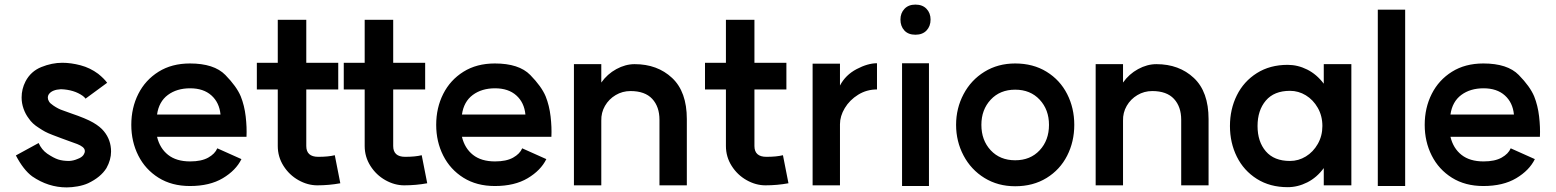

<svg xmlns="http://www.w3.org/2000/svg" viewBox="-20 -796 6769 835"><path d="M120 -29Q82 -57 49 -120L148 -174Q161 -145 185 -128Q213 -109 233 -102.5Q253 -96 281 -96Q300 -97 318 -105Q335 -111 343 -122Q349 -131 349 -139Q349 -149 339 -157Q330 -164 316 -169.5Q302 -175 276 -184L246 -195L209 -209Q188 -217 176 -223.5Q164 -230 149 -240Q120 -258 105 -281Q91 -299 82.5 -323Q74 -347 74 -372Q74 -409 91 -442Q114 -486 160 -504.5Q206 -523 251 -523Q289 -523 330.5 -512Q372 -501 407 -475Q433 -454 446 -436L352 -367Q348 -373 340 -379Q302 -406 245 -408Q207 -406 193 -387Q188 -380 188 -371Q188 -363 193 -355Q197 -347 212 -337Q234 -322 253 -316L289 -303Q354 -281 385 -263Q416 -245 432 -225Q463 -187 463 -137Q463 -101 443 -65Q418 -25 363 1Q343 10 317.5 14.5Q292 19 270 19Q190 19 120 -29Z M807 -412Q749 -412 710 -383Q671 -354 663 -298H939Q934 -350 899.5 -381Q865 -412 807 -412ZM806 -520Q911 -520 960 -470Q1009 -420 1027 -377Q1043 -337 1048.5 -289.5Q1054 -242 1052 -201H663Q675 -151 711 -122.5Q747 -94 807 -94Q856 -94 885.5 -110.5Q915 -127 925 -151L1030 -104Q1006 -55 949 -21Q892 13 806 13Q727 13 669.5 -23Q612 -59 581.5 -119.5Q551 -180 551 -253Q551 -327 581.5 -387.5Q612 -448 669.5 -484Q727 -520 806 -520Z M1360 10Q1318 10 1278 -12.5Q1238 -35 1213 -74.5Q1188 -114 1188 -161V-407H1097V-523H1188V-710H1312V-523H1451V-407H1312V-161Q1312 -114 1364 -114Q1408 -114 1436 -121L1460 1Q1411 10 1360 10Z M1738 10Q1696 10 1656 -12.5Q1616 -35 1591 -74.5Q1566 -114 1566 -161V-407H1475V-523H1566V-710H1690V-523H1829V-407H1690V-161Q1690 -114 1742 -114Q1786 -114 1814 -121L1838 1Q1789 10 1738 10Z M2133 -412Q2075 -412 2036 -383Q1997 -354 1989 -298H2265Q2260 -350 2225.5 -381Q2191 -412 2133 -412ZM2132 -520Q2237 -520 2286 -470Q2335 -420 2353 -377Q2369 -337 2374.5 -289.5Q2380 -242 2378 -201H1989Q2001 -151 2037 -122.5Q2073 -94 2133 -94Q2182 -94 2211.5 -110.5Q2241 -127 2251 -151L2356 -104Q2332 -55 2275 -21Q2218 13 2132 13Q2053 13 1995.5 -23Q1938 -59 1907.5 -119.5Q1877 -180 1877 -253Q1877 -327 1907.5 -387.5Q1938 -448 1995.5 -484Q2053 -520 2132 -520Z M2722 -400Q2687 -400 2657.5 -382.5Q2628 -365 2611 -335.5Q2594 -306 2595 -271V10H2476V-517H2595V-437Q2621 -474 2660.5 -495.5Q2700 -517 2740 -517Q2839 -517 2903 -457Q2967 -397 2967 -278V10H2848V-275Q2848 -332 2816.5 -366Q2785 -400 2722 -400Z M3309 10Q3267 10 3227 -12.5Q3187 -35 3162 -74.5Q3137 -114 3137 -161V-407H3046V-523H3137V-710H3261V-523H3400V-407H3261V-161Q3261 -114 3313 -114Q3357 -114 3385 -121L3409 1Q3360 10 3309 10Z M3794 -521V-407Q3749 -407 3712 -384Q3675 -361 3654 -326Q3633 -291 3633 -256V10H3514V-519H3633V-424Q3657 -470 3705.5 -495.5Q3754 -521 3794 -521Z M4020 -521V13H3903V-521ZM3961 -776Q3992 -776 4009.5 -757.5Q4027 -739 4027 -711Q4027 -682 4009.5 -663.5Q3992 -645 3961 -645Q3930 -645 3913 -663.5Q3896 -682 3896 -711Q3896 -739 3913.5 -757.5Q3931 -776 3961 -776Z M4542 -253Q4542 -319 4501.5 -362.5Q4461 -406 4395 -406Q4329 -406 4288.5 -362.5Q4248 -319 4248 -253Q4248 -186 4288.5 -142.5Q4329 -99 4395 -99Q4461 -99 4501.5 -142.5Q4542 -186 4542 -253ZM4395 -520Q4473 -520 4531.5 -484Q4590 -448 4621 -387Q4652 -326 4652 -253Q4652 -180 4621 -119Q4590 -58 4531.5 -22Q4473 14 4395 14Q4320 14 4261.5 -22Q4203 -58 4170.5 -119.5Q4138 -181 4138 -253Q4138 -325 4170.5 -386.5Q4203 -448 4261.5 -484Q4320 -520 4395 -520Z M4991 -400Q4956 -400 4926.5 -382.5Q4897 -365 4880 -335.5Q4863 -306 4864 -271V10H4745V-517H4864V-437Q4890 -474 4929.5 -495.5Q4969 -517 5009 -517Q5108 -517 5172 -457Q5236 -397 5236 -278V10H5117V-275Q5117 -332 5085.5 -366Q5054 -400 4991 -400Z M5731 -248Q5731 -292 5711 -327Q5691 -362 5659 -381.5Q5627 -401 5590 -401Q5521 -401 5485 -358.5Q5449 -316 5449 -248Q5449 -180 5485 -138Q5521 -96 5590 -96Q5627 -96 5659 -115.5Q5691 -135 5711 -170Q5731 -205 5731 -248ZM5580 -514Q5624 -514 5665 -493.5Q5706 -473 5737 -432V-517H5857V10H5737V-65Q5707 -24 5665.5 -3Q5624 18 5580 18Q5503 18 5446 -18Q5389 -54 5359 -114.5Q5329 -175 5329 -248Q5329 -321 5359 -381.5Q5389 -442 5446 -478Q5503 -514 5580 -514Z M6091 -754V13H5972V-754Z M6432 -412Q6374 -412 6335 -383Q6296 -354 6288 -298H6564Q6559 -350 6524.5 -381Q6490 -412 6432 -412ZM6431 -520Q6536 -520 6585 -470Q6634 -420 6652 -377Q6668 -337 6673.5 -289.5Q6679 -242 6677 -201H6288Q6300 -151 6336 -122.5Q6372 -94 6432 -94Q6481 -94 6510.5 -110.5Q6540 -127 6550 -151L6655 -104Q6631 -55 6574 -21Q6517 13 6431 13Q6352 13 6294.5 -23Q6237 -59 6206.5 -119.5Q6176 -180 6176 -253Q6176 -327 6206.5 -387.5Q6237 -448 6294.5 -484Q6352 -520 6431 -520Z"/></svg>

Font: SUIT
Style: Bold
Weight: 700
Designer: Sunn Youn; Korean Glyphs from Source Han Sans (Sandoll Communications; Soo-young Jang, Joo-yeon Kang)
Foundry: Sunn
Version: Version 1.150